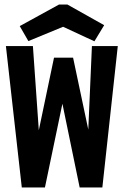

<svg xmlns="http://www.w3.org/2000/svg" viewBox="-20 -826 540 846"><path d="M76 0 6 -623H125L151 -252L218 -572H302L369 -255L385 -623H499L431 0H331L255 -369L178 0ZM105 -645 67 -711 240 -806H277L439 -715L396 -644L258 -708Z"/></svg>

Font: Inconsolata Black
Style: Regular
Weight: 900
Monospace: yes
Designer: Raph Levien, Cyreal, Brenton Simpson
Foundry: Raph Levien, Cyreal, Google
Version: Version 3.001; ttfautohint (v1.8.2.53-6de2)